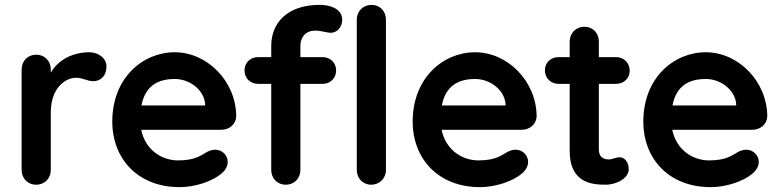

<svg xmlns="http://www.w3.org/2000/svg" viewBox="-20 -760 3211 790"><path d="M189 -61V-298C189 -394 245 -440 294 -440C321 -440 339 -426 364 -426C391 -426 418 -444 418 -488C418 -519 387 -545 347 -545C284 -545 221 -517 189 -461V-474C189 -509 164 -535 129 -535C94 -535 69 -509 69 -474V-61C69 -26 94 0 129 0C164 0 189 -26 189 -61Z M889 -44C908 -59 917 -77 917 -94C917 -120 895 -144 866 -144C855 -144 844 -141 832 -135C810 -123 786 -100 713 -100C644 -100 578 -144 561 -226H891C923 -226 950 -248 952 -280C952 -424 834 -545 699 -545C567 -545 442 -439 442 -260C442 -106 548 10 719 10C785 10 854 -15 889 -44ZM699 -435C761 -435 819 -390 824 -333V-326H562C578 -409 632 -435 699 -435Z M1096 -571V-525H1042C1010 -525 986 -502 986 -470C986 -438 1010 -415 1042 -415H1096V-61C1096 -26 1121 0 1156 0C1191 0 1216 -26 1216 -61V-415H1307C1339 -415 1363 -438 1363 -470C1363 -502 1339 -525 1307 -525H1216V-572C1216 -594 1227 -634 1278 -634C1301 -634 1328 -625 1340 -625C1365 -625 1388 -646 1388 -679C1388 -723 1340 -740 1296 -740C1162 -740 1096 -666 1096 -571ZM1568 -679C1568 -714 1543 -740 1509 -740C1474 -740 1448 -714 1448 -679V-61C1448 -26 1473 0 1507 0C1542 0 1568 -26 1568 -61Z M2125 -44C2144 -59 2153 -77 2153 -94C2153 -120 2131 -144 2102 -144C2091 -144 2080 -141 2068 -135C2046 -123 2022 -100 1949 -100C1880 -100 1814 -144 1797 -226H2127C2159 -226 2186 -248 2188 -280C2188 -424 2070 -545 1935 -545C1803 -545 1678 -439 1678 -260C1678 -106 1784 10 1955 10C2021 10 2090 -15 2125 -44ZM1935 -435C1997 -435 2055 -390 2060 -333V-326H1798C1814 -409 1868 -435 1935 -435Z M2222 -471C2222 -439 2246 -415 2278 -415H2324V-139C2324 -8 2415 0 2471 0C2518 0 2567 -27 2567 -64C2567 -95 2548 -113 2530 -113C2513 -113 2501 -104 2485 -104C2462 -104 2444 -115 2444 -144V-415H2515C2547 -415 2571 -438 2571 -469C2571 -501 2547 -525 2515 -525H2444V-589C2444 -624 2419 -650 2385 -650C2350 -650 2324 -624 2324 -589V-525H2278C2246 -525 2222 -502 2222 -471Z M3074 -44C3093 -59 3102 -77 3102 -94C3102 -120 3080 -144 3051 -144C3040 -144 3029 -141 3017 -135C2995 -123 2971 -100 2898 -100C2829 -100 2763 -144 2746 -226H3076C3108 -226 3135 -248 3137 -280C3137 -424 3019 -545 2884 -545C2752 -545 2627 -439 2627 -260C2627 -106 2733 10 2904 10C2970 10 3039 -15 3074 -44ZM2884 -435C2946 -435 3004 -390 3009 -333V-326H2747C2763 -409 2817 -435 2884 -435Z"/></svg>

Font: Hotpoint
Style: Bold
Weight: 700
Designer: Andrew Paglinawan, Luciano Perondi, Riccardo Olocco
Foundry: CAST Cooperativa Anonima Servizi Tipografici
Version: Version 1.000;PS 2.1;hotconv 16.6.51;makeotf.lib2.5.65220